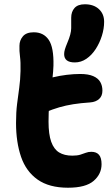

<svg xmlns="http://www.w3.org/2000/svg" viewBox="-20 -865 526 898"><path d="M298 13Q210 13 156 -25Q102 -63 78.5 -131.5Q55 -200 55 -290Q55 -340 60 -379.5Q65 -419 70 -455Q75 -491 76 -533Q77 -575 73.5 -601Q70 -627 71 -651Q71 -676 87 -695Q103 -714 138 -714Q184 -714 208 -678.5Q232 -643 230 -558Q229 -529 225.5 -500Q222 -471 217.5 -440.5Q213 -410 210 -374.5Q207 -339 207 -296Q207 -237 219.5 -202Q232 -167 256.5 -152Q281 -137 318 -137Q341 -137 355.5 -141.5Q370 -146 381.5 -150.5Q393 -155 407 -155Q431 -155 443 -141Q455 -127 455 -97Q455 -51 418 -19Q381 13 298 13ZM190 -339Q148 -322 125.5 -340.5Q103 -359 103 -394Q103 -423 114 -446.5Q125 -470 169 -486Q197 -496 228 -503.5Q259 -511 292 -515Q325 -519 355 -519Q393 -519 416 -509Q439 -499 449 -481.5Q459 -464 459 -441Q459 -416 443.5 -402Q428 -388 402 -386Q357 -383 322.5 -377.5Q288 -372 257 -363Q226 -354 190 -339ZM330 -573Q280 -573 280 -612Q280 -622 283.5 -634Q287 -646 295 -665Q313 -707 313 -733Q313 -759 313 -782Q313 -810 328.5 -827.5Q344 -845 377 -845Q418 -845 442.5 -822.5Q467 -800 467 -763Q467 -731 456.5 -697.5Q446 -664 427.5 -635.5Q409 -607 384 -590Q359 -573 330 -573Z"/></svg>

Font: Shantell Sans
Style: Bold
Weight: 700
Designer: Stephen Nixon, Anya Danilova, Shantell Martin
Foundry: Arrow Type
Version: Version 1.011;[c5ecc13dd]